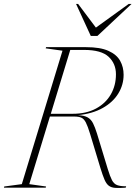

<svg xmlns="http://www.w3.org/2000/svg" viewBox="-63 -955 694 977"><path d="M86 -18 171.5 -6 169.5 0H-43L-41.5 -6L48 -18L255 -697L169.5 -709L171.5 -715H375.5Q447 -715 488.8 -696.2Q530.5 -677.5 548.2 -645.8Q566 -614 566 -574.5Q566 -523.5 539 -479.2Q512 -435 460.2 -405.8Q408.5 -376.5 334 -369Q366 -367.5 383.2 -357.5Q400.5 -347.5 410.5 -327.5Q420.5 -307.5 430.5 -275.5L485.5 -94.5Q497 -57 506.8 -38.2Q516.5 -19.5 532.8 -13.2Q549 -7 579 -7L576.5 0Q543.5 2.5 523.2 1Q503 -0.5 490.5 -10Q478 -19.5 468.8 -41Q459.5 -62.5 448 -100L395.5 -273.5Q383.5 -313 373.8 -331.8Q364 -350.5 350.8 -356.2Q337.5 -362 315 -362H191ZM306.5 -376Q376 -376 425.2 -402.5Q474.5 -429 500.8 -474.5Q527 -520 527 -577Q527 -631 489.8 -666Q452.5 -701 364.5 -701H294.5L195.5 -376ZM606.5 -935 432.5 -772H399L324 -935H334.5L425 -814.5L592 -935Z"/></svg>

Font: Newsreader 72pt ExtraLight
Style: Italic
Weight: 275
Italic angle: -17°
Designer: Hugues Gentile
Foundry: Production Type
Version: Version 1.003; ttfautohint (v1.8.3)